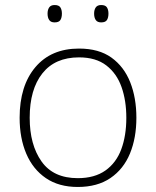

<svg xmlns="http://www.w3.org/2000/svg" viewBox="-20 -733 621 763"><path d="M522 -265Q522 -185 496.5 -123Q471 -61 419 -25.5Q367 10 289 10Q214 10 162.5 -25Q111 -60 84.5 -122Q58 -184 58 -265Q58 -392 120.5 -466Q183 -540 294 -540Q373 -540 423 -504Q473 -468 497.5 -406Q522 -344 522 -265ZM98 -265Q98 -158 145 -91.5Q192 -25 289 -25Q356 -25 399 -55.5Q442 -86 462 -140Q482 -194 482 -265Q482 -333 463 -387Q444 -441 402.5 -473Q361 -505 294 -505Q199 -505 148.5 -441.5Q98 -378 98 -265ZM169 -679Q169 -694 175.5 -703.5Q182 -713 197 -713Q214 -713 220 -703.5Q226 -694 226 -679Q226 -663 220 -653.5Q214 -644 197 -644Q182 -644 175.5 -653.5Q169 -663 169 -679ZM354 -679Q354 -694 360.5 -703.5Q367 -713 382 -713Q399 -713 405 -703.5Q411 -694 411 -679Q411 -663 405 -653.5Q399 -644 382 -644Q367 -644 360.5 -653.5Q354 -663 354 -679Z"/></svg>

Font: Noto Sans ExtraLight
Style: Regular
Weight: 200
Designer: Monotype Design Team
Foundry: Monotype Imaging Inc.
Version: Version 2.007